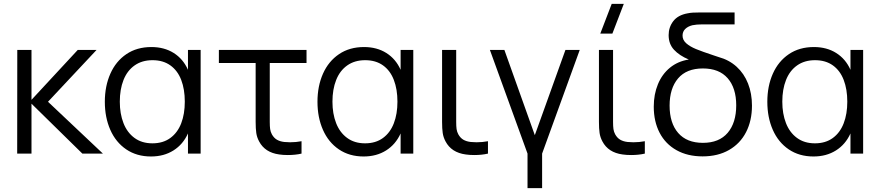

<svg xmlns="http://www.w3.org/2000/svg" viewBox="-20 -800 4586 1000"><path d="M144 0H69.5L70 -540H144V-280L385 -540H483L230 -270L516 0H409L144 -260Z M959 -540H1025V0H959V-105Q933.5 -48 883.5 -16.5Q833.5 15 766.5 15Q692 15 637.5 -22Q583 -59 554.5 -123.8Q526 -188.5 526 -270Q526 -351.5 554.8 -416.2Q583.5 -481 638.2 -518Q693 -555 768.5 -555Q835.5 -555 884.8 -524Q934 -493 959 -436.5ZM942.5 -270.5Q942.5 -335 923.8 -383.8Q905 -432.5 867.2 -459.5Q829.5 -486.5 774.5 -486.5Q719.5 -486.5 681 -459.2Q642.5 -432 623.2 -383.2Q604 -334.5 604 -270.5Q604 -208 623 -159Q642 -110 680.2 -81.8Q718.5 -53.5 774 -53.5Q829 -53.5 867 -81.2Q905 -109 923.8 -157.8Q942.5 -206.5 942.5 -270.5Z M1329.5 -63.5Q1318 -85 1314.8 -107.5Q1311.5 -130 1311.5 -165V-195.5V-472H1120V-540H1576.5V-472H1385V-198.5V-165Q1385 -142 1387 -127.8Q1389 -113.5 1396 -100.5Q1406.5 -81.5 1422.5 -72.2Q1438.5 -63 1461 -60.5Q1475.5 -59 1491 -59Q1521.5 -59 1550.5 -64.5V0Q1518.5 7.5 1479 7.5Q1454 7.5 1434.5 4.5Q1360 -5.5 1329.5 -63.5Z M2066.5 -540H2132.5V0H2066.5V-105Q2041 -48 1991 -16.5Q1941 15 1874 15Q1799.5 15 1745 -22Q1690.5 -59 1662 -123.8Q1633.5 -188.5 1633.5 -270Q1633.5 -351.5 1662.2 -416.2Q1691 -481 1745.8 -518Q1800.5 -555 1876 -555Q1943 -555 1992.2 -524Q2041.5 -493 2066.5 -436.5ZM2050 -270.5Q2050 -335 2031.2 -383.8Q2012.5 -432.5 1974.8 -459.5Q1937 -486.5 1882 -486.5Q1827 -486.5 1788.5 -459.2Q1750 -432 1730.8 -383.2Q1711.5 -334.5 1711.5 -270.5Q1711.5 -208 1730.5 -159Q1749.5 -110 1787.8 -81.8Q1826 -53.5 1881.5 -53.5Q1936.5 -53.5 1974.5 -81.2Q2012.5 -109 2031.2 -157.8Q2050 -206.5 2050 -270.5Z M2300.5 -63.5Q2289 -85 2285.8 -107.5Q2282.5 -130 2282.5 -165V-195.5V-540H2356V-198.5V-165Q2356 -142 2358 -127.8Q2360 -113.5 2367 -100.5Q2377.5 -81.5 2393.5 -72.2Q2409.5 -63 2432 -60.5Q2446.5 -59 2462 -59Q2492.5 -59 2521.5 -64.5V0Q2489.5 7.5 2450 7.5Q2425 7.5 2405.5 4.5Q2331 -5.5 2300.5 -63.5Z M2803.5 180H2727.5V0L2531.5 -540H2607L2765.5 -96L2925 -540H2999.5L2803.5 0Z M3229 -780 3169.5 -625H3106.5L3166 -780ZM3117.5 -63.5Q3106 -85 3102.8 -107.5Q3099.5 -130 3099.5 -165V-195.5V-540H3173V-198.5V-165Q3173 -142 3175 -127.8Q3177 -113.5 3184 -100.5Q3194.5 -81.5 3210.5 -72.2Q3226.5 -63 3249 -60.5Q3263.5 -59 3279 -59Q3309.5 -59 3338.5 -64.5V0Q3306.5 7.5 3267 7.5Q3242 7.5 3222.5 4.5Q3148 -5.5 3117.5 -63.5Z M3896.5 -250Q3896.5 -171.5 3865.8 -111.8Q3835 -52 3777 -18.8Q3719 14.5 3639.5 14.5Q3561 14.5 3503.5 -17.8Q3446 -50 3415.5 -108.5Q3385 -167 3385 -244.5Q3385 -309 3406.8 -361.5Q3428.5 -414 3469.5 -447.5Q3510.5 -481 3567.5 -490Q3518.5 -510.5 3490.5 -540.8Q3462.5 -571 3462.5 -617Q3462.5 -658.5 3486.8 -690Q3511 -721.5 3561 -730.5Q3575.5 -733.5 3588.8 -734.2Q3602 -735 3620.5 -735H3806V-673H3637Q3607.5 -673 3586 -668.5Q3562.5 -662.5 3548.8 -649Q3535 -635.5 3535 -614.5Q3535 -591.5 3554.2 -574.5Q3573.5 -557.5 3605 -544.5Q3636.5 -531.5 3697 -511.5Q3705.5 -509 3722.5 -503Q3777.5 -488 3816.5 -452.5Q3855.5 -417 3876 -365Q3896.5 -313 3896.5 -250ZM3814.5 -251.5Q3814.5 -341.5 3770 -392.5Q3725.5 -443.5 3641 -443.5Q3555.5 -443.5 3511.5 -391.5Q3467.5 -339.5 3467.5 -250Q3467.5 -159 3512.2 -107.5Q3557 -56 3641 -56Q3725.5 -56 3770 -108.2Q3814.5 -160.5 3814.5 -251.5Z M4409.5 -540H4475.5V0H4409.5V-105Q4384 -48 4334 -16.5Q4284 15 4217 15Q4142.5 15 4088 -22Q4033.5 -59 4005 -123.8Q3976.5 -188.5 3976.5 -270Q3976.5 -351.5 4005.2 -416.2Q4034 -481 4088.8 -518Q4143.5 -555 4219 -555Q4286 -555 4335.2 -524Q4384.5 -493 4409.5 -436.5ZM4393 -270.5Q4393 -335 4374.2 -383.8Q4355.5 -432.5 4317.8 -459.5Q4280 -486.5 4225 -486.5Q4170 -486.5 4131.5 -459.2Q4093 -432 4073.8 -383.2Q4054.5 -334.5 4054.5 -270.5Q4054.5 -208 4073.5 -159Q4092.5 -110 4130.8 -81.8Q4169 -53.5 4224.5 -53.5Q4279.5 -53.5 4317.5 -81.2Q4355.5 -109 4374.2 -157.8Q4393 -206.5 4393 -270.5Z"/></svg>

Font: CCSD_manrope
Style: Regular
Weight: 400
Designer: Mikhail Sharanda
Foundry: Mikhail Sharanda
Version: Version 4.503